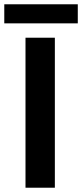

<svg xmlns="http://www.w3.org/2000/svg" viewBox="-45 -876 383 896"><path d="M0 0ZM74 -700H211V0H74ZM-25 -856H318V-767H-25Z"/></svg>

Font: PT Sans
Style: Bold
Weight: 700
Version: Version 2.003W OFL; ttfautohint (v1.6)